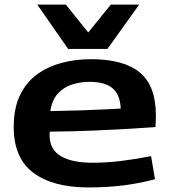

<svg xmlns="http://www.w3.org/2000/svg" viewBox="-20 -810 742 840"><path d="M366 10Q212 10 126 -54Q40 -118 40 -255Q40 -335 66.5 -391.5Q93 -448 140 -483Q187 -518 248 -534.5Q309 -551 378 -551Q522 -551 592 -492.5Q662 -434 662 -306Q662 -297 661.5 -282.5Q661 -268 660 -254Q621 -251 553.5 -247Q486 -243 395.5 -239Q305 -235 198 -234Q197 -230 197 -226Q197 -222 197 -218Q197 -156 246 -127Q295 -98 386 -98Q448 -98 515 -106.5Q582 -115 641 -127L658 -26Q597 -9 524.5 0.5Q452 10 366 10ZM200 -324Q269 -325 331.5 -327Q394 -329 440.5 -331.5Q487 -334 508 -335Q506 -395 473 -423.5Q440 -452 370 -452Q332 -452 296 -440.5Q260 -429 234 -401.5Q208 -374 200 -324ZM589 -790 450 -596H278L143 -790H268L366 -668L465 -790Z"/></svg>

Font: Georama Extended SemiBold
Style: Regular
Weight: 600
Width: 7
Designer: Jean-Baptiste Levee
Foundry: Production Type
Version: Version 1.000